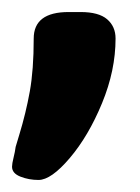

<svg xmlns="http://www.w3.org/2000/svg" viewBox="-24 -174 232 319"><path d="M-4 103Q-4 98 -1.5 88Q1 78 2 70L8 50Q19 14 25.5 -22Q32 -58 32 -110Q32 -154 90 -154H110Q140 -154 154 -142Q168 -130 168 -110Q168 -57 145.5 -2.5Q123 52 92 88.5Q61 125 40 125Q24 125 10 119.5Q-4 114 -4 103Z"/></svg>

Font: Asap Condensed
Style: Bold
Weight: 700
Designer: Pablo Cosgaya
Foundry: Omnibus-Type
Version: Version 1.010; ttfautohint (v1.8)